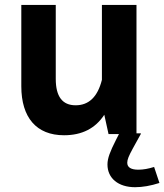

<svg xmlns="http://www.w3.org/2000/svg" viewBox="-20 -553 678 792"><path d="M67.9 -197.3C67.9 -67.9 130.4 4.9 244.1 4.9C318.4 4.9 373.5 -23.4 410.2 -79.6L427.7 0H470.7L458 24.9C434.1 72.3 423.3 99.6 423.3 125.5C423.3 182.6 468.3 219.2 537.1 219.2C567.9 219.2 601.6 213.4 637.7 201.7L615.7 135.7C592.3 143.1 570.8 147 550.8 147C520 147 504.9 137.2 504.9 118.2C504.9 105 511.2 90.3 527.3 60.5L561.5 -1.5L560.1 -2.9H543V-532.7H400.4V-223.6C382.8 -153.8 346.7 -118.7 292 -118.7C237.3 -118.7 210 -154.8 210 -227.5V-532.7H67.9Z"/></svg>

Font: Estedad Bold
Style: Regular
Weight: 700
Designer: Amin Abedi
Version: Version 7.3